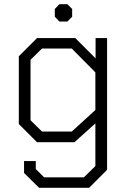

<svg xmlns="http://www.w3.org/2000/svg" viewBox="-20 -680 612 918"><path d="M492 -498V132L406 218H167L95 147V90H151V128L191 168H381L436 114V-90L336 0H157L70 -87V-411L157 -498H340L437 -401V-498ZM436 -334 323 -448H181L126 -394V-105L181 -51H323L436 -154ZM242 -600V-637L264 -660H302L325 -637V-600L302 -577H264Z"/></svg>

Font: Chakra Petch Light
Style: Regular
Weight: 300
Designer: Katatrad Aksorn Co.,Ltd.
Foundry: Cadson Demak Co.,Ltd.
Version: Version 1.000; ttfautohint (v1.6)